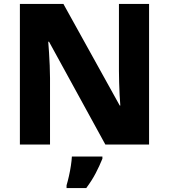

<svg xmlns="http://www.w3.org/2000/svg" viewBox="-20 -734 858 975"><path d="M737 0H515L229 -522H225Q227 -499 229 -467Q231 -435 232.5 -401Q234 -367 234 -338V0H81V-714H302L588 -198H591Q589 -220 587.5 -251Q586 -282 585 -315Q584 -348 584 -374V-714H737ZM500 72Q485 109 466 145.5Q447 182 418 221H318V207Q324 187 330 160.5Q336 134 340 107.5Q344 81 345 61H500Z"/></svg>

Font: Noto Sans Cherokee ExtraBold
Style: Regular
Weight: 800
Designer: Monotype Design Team
Foundry: Monotype Imaging Inc.
Version: Version 2.001; ttfautohint (v1.8.4.7-5d5b)